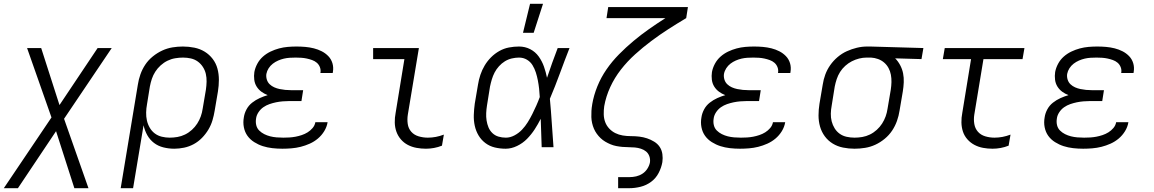

<svg xmlns="http://www.w3.org/2000/svg" viewBox="-34 -772 6054 1007"><path d="M430 215H356L260 -84L60 215H-14L236 -156L108 -520H182L278 -221L478 -520H552L302 -149Z M599 215 689 -328Q693 -355 702.5 -382Q712 -409 728 -433Q744 -457 767.5 -476Q791 -495 817 -507Q843 -519 870.5 -523.5Q898 -528 925 -528Q956 -528 985.5 -522Q1015 -516 1039.5 -501Q1064 -486 1081.5 -463Q1099 -440 1106.5 -412Q1114 -384 1114 -353.5Q1114 -323 1109 -292L1092 -192Q1088 -167 1080.5 -141.5Q1073 -116 1059 -92.5Q1045 -69 1025.5 -49Q1006 -29 982 -16Q958 -3 931.5 2.5Q905 8 880 8Q851 8 823 1Q795 -6 773.5 -22.5Q752 -39 738.5 -63Q725 -87 719 -115L664 215ZM856 -50Q876 -50 896.5 -53.5Q917 -57 936.5 -66.5Q956 -76 972.5 -91Q989 -106 1000.5 -124Q1012 -142 1019 -161.5Q1026 -181 1029 -202L1046 -302Q1049 -323 1049.5 -344Q1050 -365 1045.5 -384.5Q1041 -404 1030 -421Q1019 -438 1003 -449.5Q987 -461 967 -465.5Q947 -470 926 -470Q906 -470 885 -466.5Q864 -463 844.5 -453.5Q825 -444 808.5 -429Q792 -414 780.5 -396Q769 -378 762.5 -358.5Q756 -339 752 -318L737 -225Q733 -204 732.5 -182Q732 -160 736.5 -140Q741 -120 751.5 -102Q762 -84 778 -72Q794 -60 814.5 -55Q835 -50 856 -50Z M1447 8Q1420 8 1394 5Q1368 2 1344.5 -5.5Q1321 -13 1299.5 -26.5Q1278 -40 1264 -59.5Q1250 -79 1245 -104.5Q1240 -130 1245 -157Q1248 -178 1259 -198.5Q1270 -219 1288.5 -233.5Q1307 -248 1328 -257.5Q1349 -267 1370 -273Q1352 -280 1337 -291Q1322 -302 1312 -318Q1302 -334 1299.5 -354Q1297 -374 1300 -394Q1304 -416 1315.5 -437.5Q1327 -459 1345 -475Q1363 -491 1385 -501.5Q1407 -512 1429.5 -518Q1452 -524 1475 -526Q1498 -528 1521 -528Q1544 -528 1567 -526Q1590 -524 1612 -518.5Q1634 -513 1653.5 -503Q1673 -493 1688 -477.5Q1703 -462 1709.5 -440.5Q1716 -419 1712 -395L1711 -389H1646L1647 -392Q1649 -407 1643.5 -420.5Q1638 -434 1627.5 -443Q1617 -452 1603 -457Q1589 -462 1575 -465Q1561 -468 1546.5 -469Q1532 -470 1517 -470Q1501 -470 1485.5 -469Q1470 -468 1455 -464.5Q1440 -461 1425 -454.5Q1410 -448 1397 -438Q1384 -428 1375 -414Q1366 -400 1363 -384Q1361 -369 1365.5 -354.5Q1370 -340 1380.5 -330Q1391 -320 1404.5 -314Q1418 -308 1432.5 -305Q1447 -302 1462 -300.5Q1477 -299 1493 -299H1556L1547 -242H1484Q1467 -242 1449 -240.5Q1431 -239 1414 -235.5Q1397 -232 1379.5 -226Q1362 -220 1347 -209.5Q1332 -199 1321.5 -183Q1311 -167 1309 -150Q1306 -132 1310 -115.5Q1314 -99 1325.5 -87.5Q1337 -76 1352 -68.5Q1367 -61 1383 -57Q1399 -53 1416.5 -51.5Q1434 -50 1452 -50Q1468 -50 1484 -51Q1500 -52 1516 -55Q1532 -58 1548.5 -63.5Q1565 -69 1579.5 -78Q1594 -87 1605.5 -100.5Q1617 -114 1620 -131H1684V-130Q1680 -106 1666.5 -84Q1653 -62 1633.5 -45.5Q1614 -29 1590.5 -18.5Q1567 -8 1543 -2Q1519 4 1494.5 6Q1470 8 1447 8Z M2200 8Q2175 8 2150.5 3.5Q2126 -1 2105 -12Q2084 -23 2068.5 -41Q2053 -59 2045 -81.5Q2037 -104 2036.5 -129.5Q2036 -155 2041 -180L2087 -462H1923V-520H2163L2105 -171Q2101 -146 2104.5 -122Q2108 -98 2123 -81Q2138 -64 2161.5 -57Q2185 -50 2210 -50Q2231 -50 2252 -54Q2273 -58 2294 -66L2284 -8Q2264 0 2242.5 4Q2221 8 2200 8Z M2618 8Q2589 8 2561.5 1.5Q2534 -5 2512 -21.5Q2490 -38 2476 -61.5Q2462 -85 2456 -112.5Q2450 -140 2451 -169.5Q2452 -199 2456 -228L2473 -328Q2477 -354 2485.5 -379.5Q2494 -405 2508 -428.5Q2522 -452 2541.5 -471.5Q2561 -491 2585 -504.5Q2609 -518 2635.5 -523Q2662 -528 2688 -528Q2720 -528 2747 -514Q2774 -500 2791.5 -475.5Q2809 -451 2819 -422.5Q2829 -394 2835 -364Q2848 -403 2862 -442Q2876 -481 2891 -520H2953Q2927 -454 2902.5 -387Q2878 -320 2850 -254Q2856 -191 2860 -127Q2864 -63 2869 0H2807Q2806 -37 2804.5 -74.5Q2803 -112 2802 -149Q2788 -121 2770.5 -94Q2753 -67 2730.5 -44Q2708 -21 2678 -6.5Q2648 8 2618 8ZM2619 -50Q2642 -50 2664.5 -62Q2687 -74 2704 -92Q2721 -110 2734 -131Q2747 -152 2758 -174Q2769 -196 2779 -218.5Q2789 -241 2797 -263Q2796 -285 2793.5 -307Q2791 -329 2787 -350Q2783 -371 2776.5 -391.5Q2770 -412 2759 -430Q2748 -448 2729.5 -459Q2711 -470 2688 -470Q2670 -470 2650.5 -465.5Q2631 -461 2614 -450.5Q2597 -440 2583 -424.5Q2569 -409 2560 -391.5Q2551 -374 2545.5 -355.5Q2540 -337 2536 -318L2520 -218Q2517 -199 2516 -179Q2515 -159 2518 -140Q2521 -121 2528 -104Q2535 -87 2548.5 -74Q2562 -61 2580.5 -55.5Q2599 -50 2619 -50ZM2709 -600 2746 -752H2814L2765 -600Z M3208 215V157H3267Q3285 157 3302.5 153Q3320 149 3335.5 139Q3351 129 3361.5 112.5Q3372 96 3375 79Q3377 62 3371.5 47Q3366 32 3354.5 22.5Q3343 13 3327.5 8Q3312 3 3296 1.5Q3280 0 3263.5 0Q3247 0 3230.5 -1.5Q3214 -3 3198.5 -6Q3183 -9 3168.5 -15Q3154 -21 3140.5 -29Q3127 -37 3116 -47.5Q3105 -58 3096 -70.5Q3087 -83 3081 -97Q3075 -111 3071.5 -126.5Q3068 -142 3067.5 -158Q3067 -174 3068 -190.5Q3069 -207 3072 -224V-225Q3080 -272 3099 -319Q3118 -366 3147 -408Q3176 -450 3212.5 -487Q3249 -524 3288.5 -557Q3328 -590 3370 -619.5Q3412 -649 3456 -677H3147L3156 -735H3574L3565 -677Q3518 -649 3472 -619.5Q3426 -590 3382 -557Q3338 -524 3297 -487Q3256 -450 3222.5 -407Q3189 -364 3166.5 -315Q3144 -266 3135 -215Q3132 -194 3132.5 -172.5Q3133 -151 3140 -132Q3147 -113 3161 -98Q3175 -83 3193 -74Q3211 -65 3232 -61.5Q3253 -58 3275 -58H3276Q3298 -58 3319 -55.5Q3340 -53 3359.5 -46.5Q3379 -40 3397 -29Q3415 -18 3426 -1.5Q3437 15 3440 36Q3443 57 3440 78Q3435 107 3420.5 135Q3406 163 3381 181.5Q3356 200 3326 207.5Q3296 215 3267 215Z M3847 8Q3820 8 3794 5Q3768 2 3744.5 -5.5Q3721 -13 3699.5 -26.5Q3678 -40 3664 -59.5Q3650 -79 3645 -104.5Q3640 -130 3645 -157Q3648 -178 3659 -198.5Q3670 -219 3688.5 -233.5Q3707 -248 3728 -257.5Q3749 -267 3770 -273Q3752 -280 3737 -291Q3722 -302 3712 -318Q3702 -334 3699.5 -354Q3697 -374 3700 -394Q3704 -416 3715.5 -437.5Q3727 -459 3745 -475Q3763 -491 3785 -501.5Q3807 -512 3829.5 -518Q3852 -524 3875 -526Q3898 -528 3921 -528Q3944 -528 3967 -526Q3990 -524 4012 -518.5Q4034 -513 4053.5 -503Q4073 -493 4088 -477.5Q4103 -462 4109.5 -440.5Q4116 -419 4112 -395L4111 -389H4046L4047 -392Q4049 -407 4043.5 -420.5Q4038 -434 4027.5 -443Q4017 -452 4003 -457Q3989 -462 3975 -465Q3961 -468 3946.5 -469Q3932 -470 3917 -470Q3901 -470 3885.5 -469Q3870 -468 3855 -464.5Q3840 -461 3825 -454.5Q3810 -448 3797 -438Q3784 -428 3775 -414Q3766 -400 3763 -384Q3761 -369 3765.5 -354.5Q3770 -340 3780.5 -330Q3791 -320 3804.5 -314Q3818 -308 3832.5 -305Q3847 -302 3862 -300.5Q3877 -299 3893 -299H3956L3947 -242H3884Q3867 -242 3849 -240.5Q3831 -239 3814 -235.5Q3797 -232 3779.5 -226Q3762 -220 3747 -209.5Q3732 -199 3721.5 -183Q3711 -167 3709 -150Q3706 -132 3710 -115.5Q3714 -99 3725.5 -87.5Q3737 -76 3752 -68.5Q3767 -61 3783 -57Q3799 -53 3816.5 -51.5Q3834 -50 3852 -50Q3868 -50 3884 -51Q3900 -52 3916 -55Q3932 -58 3948.5 -63.5Q3965 -69 3979.5 -78Q3994 -87 4005.5 -100.5Q4017 -114 4020 -131H4084V-130Q4080 -106 4066.5 -84Q4053 -62 4033.5 -45.5Q4014 -29 3990.5 -18.5Q3967 -8 3943 -2Q3919 4 3894.5 6Q3870 8 3847 8Z M4448 8Q4417 8 4387.5 2Q4358 -4 4333.5 -19Q4309 -34 4292 -57Q4275 -80 4267 -108Q4259 -136 4259 -166.5Q4259 -197 4264 -228L4281 -328Q4285 -355 4294.5 -381Q4304 -407 4320.5 -430.5Q4337 -454 4359.5 -473Q4382 -492 4407.5 -503.5Q4433 -515 4460 -521.5Q4487 -528 4514 -528H4531L4809 -520L4799 -462L4661 -466Q4676 -451 4687 -430.5Q4698 -410 4702.5 -387.5Q4707 -365 4706 -340.5Q4705 -316 4701 -292L4684 -192Q4680 -165 4670.5 -138Q4661 -111 4645 -87Q4629 -63 4606 -44Q4583 -25 4557 -13Q4531 -1 4503 3.5Q4475 8 4448 8ZM4448 -50Q4468 -50 4488.5 -53.5Q4509 -57 4528.5 -66.5Q4548 -76 4564.5 -91Q4581 -106 4592.5 -124Q4604 -142 4611 -161.5Q4618 -181 4621 -202L4638 -302Q4641 -322 4641.5 -341.5Q4642 -361 4638.5 -380Q4635 -399 4626 -415.5Q4617 -432 4603 -444Q4589 -456 4571 -462.5Q4553 -469 4534 -470H4511Q4492 -470 4472 -465Q4452 -460 4433.5 -450.5Q4415 -441 4399 -426.5Q4383 -412 4372 -394.5Q4361 -377 4354.5 -357.5Q4348 -338 4344 -318L4328 -218Q4324 -197 4323.5 -176Q4323 -155 4328 -135.5Q4333 -116 4343.5 -99Q4354 -82 4370 -70.5Q4386 -59 4406.5 -54.5Q4427 -50 4448 -50Z M5172 8Q5146 8 5122 3.5Q5098 -1 5077 -12Q5056 -23 5040 -41Q5024 -59 5016.5 -81.5Q5009 -104 5008.5 -129.5Q5008 -155 5013 -180L5059 -462H4911L4921 -520H5339L5329 -462H5124L5076 -171Q5072 -146 5076 -122Q5080 -98 5095 -81Q5110 -64 5133.5 -57Q5157 -50 5182 -50Q5203 -50 5224 -54Q5245 -58 5266 -66L5256 -8Q5236 0 5214.5 4Q5193 8 5172 8Z M5647 8Q5620 8 5594 5Q5568 2 5544.5 -5.5Q5521 -13 5499.5 -26.5Q5478 -40 5464 -59.5Q5450 -79 5445 -104.5Q5440 -130 5445 -157Q5448 -178 5459 -198.5Q5470 -219 5488.5 -233.5Q5507 -248 5528 -257.5Q5549 -267 5570 -273Q5552 -280 5537 -291Q5522 -302 5512 -318Q5502 -334 5499.5 -354Q5497 -374 5500 -394Q5504 -416 5515.5 -437.5Q5527 -459 5545 -475Q5563 -491 5585 -501.5Q5607 -512 5629.5 -518Q5652 -524 5675 -526Q5698 -528 5721 -528Q5744 -528 5767 -526Q5790 -524 5812 -518.5Q5834 -513 5853.5 -503Q5873 -493 5888 -477.5Q5903 -462 5909.5 -440.5Q5916 -419 5912 -395L5911 -389H5846L5847 -392Q5849 -407 5843.5 -420.5Q5838 -434 5827.5 -443Q5817 -452 5803 -457Q5789 -462 5775 -465Q5761 -468 5746.5 -469Q5732 -470 5717 -470Q5701 -470 5685.5 -469Q5670 -468 5655 -464.5Q5640 -461 5625 -454.5Q5610 -448 5597 -438Q5584 -428 5575 -414Q5566 -400 5563 -384Q5561 -369 5565.5 -354.5Q5570 -340 5580.5 -330Q5591 -320 5604.5 -314Q5618 -308 5632.5 -305Q5647 -302 5662 -300.5Q5677 -299 5693 -299H5756L5747 -242H5684Q5667 -242 5649 -240.5Q5631 -239 5614 -235.5Q5597 -232 5579.5 -226Q5562 -220 5547 -209.5Q5532 -199 5521.5 -183Q5511 -167 5509 -150Q5506 -132 5510 -115.5Q5514 -99 5525.5 -87.5Q5537 -76 5552 -68.5Q5567 -61 5583 -57Q5599 -53 5616.5 -51.5Q5634 -50 5652 -50Q5668 -50 5684 -51Q5700 -52 5716 -55Q5732 -58 5748.5 -63.5Q5765 -69 5779.5 -78Q5794 -87 5805.5 -100.5Q5817 -114 5820 -131H5884V-130Q5880 -106 5866.5 -84Q5853 -62 5833.5 -45.5Q5814 -29 5790.5 -18.5Q5767 -8 5743 -2Q5719 4 5694.5 6Q5670 8 5647 8Z"/></svg>

Font: Iosevka Light Extended Oblique
Style: Regular
Weight: 300
Width: 7
Italic angle: -9°
Monospace: yes
Designer: Belleve Invis
Foundry: Belleve Invis
Version: Version 32.5.0; ttfautohint (v1.8.4)